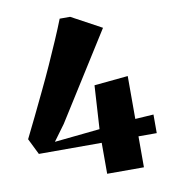

<svg xmlns="http://www.w3.org/2000/svg" viewBox="-83 -822 799 895"><g transform="rotate(-10 316.0 -375.0)"><path d="M352 0V-146.5H54.5L17 -222.5Q40 -268.5 66 -322.2Q92 -376 119.2 -432.8Q146.5 -489.5 172 -546.2Q197.5 -603 220 -655Q242.5 -707 259.5 -750.5H309L451 -673.5L193 -264L138 -189L353 -211L365.5 -416.5L525.5 -432V-229L612.5 -234.5V-146.5H526V0Z"/></g></svg>

Font: Merriweather 120pt Black
Style: Regular
Weight: 900
Designer: Eben Sorkin
Foundry: Eben Sorkin
Version: Version 2.100